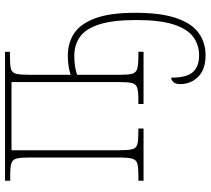

<svg xmlns="http://www.w3.org/2000/svg" viewBox="-56 -520 816 743"><g transform="rotate(-90 351.5 -148.0)"><path d="M510 240Q455 240 426.5 211.5Q398 183 398 141Q398 124 406 115.5Q414 107 423 107Q423 168 445 191.5Q467 215 509 215Q550 215 581 192Q612 169 629 115.5Q646 62 646 -28Q646 -119 629 -171.5Q612 -224 581 -246Q550 -268 508 -268Q484 -268 466 -265Q448 -262 434 -257V-95Q434 -60 438 -44.5Q442 -29 457.5 -24.5Q473 -20 506 -20H523V0H321V-20H336Q369 -20 383.5 -24.5Q398 -29 402 -44.5Q406 -60 406 -95V-511H142V-95Q142 -60 146 -44Q150 -28 165 -24Q180 -20 214 -20H226V0H24V-20H44Q76 -20 90.5 -24Q105 -28 109.5 -44Q114 -60 114 -95V-441Q114 -475 110 -491Q106 -507 91.5 -511.5Q77 -516 45 -516H24V-536H523V-517H503Q471 -517 456.5 -513Q442 -509 438 -493Q434 -477 434 -442V-282Q448 -287 467 -290Q486 -293 508 -293Q559 -293 596 -267.5Q633 -242 653.5 -185Q674 -128 674 -33Q674 68 653 128Q632 188 595 214Q558 240 510 240Z"/></g></svg>

Font: Noto Serif Condensed Thin
Style: Regular
Weight: 100
Width: 3
Designer: Monotype Design Team
Foundry: Monotype Imaging Inc.
Version: Version 2.013; ttfautohint (v1.8.4.7-5d5b)